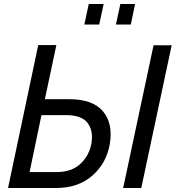

<svg xmlns="http://www.w3.org/2000/svg" viewBox="-20 -934 873 954"><path d="M399 -812 421 -914H495L473 -812ZM556 -812 578 -914H651L630 -812ZM20 0 170 -710H260L203 -441H326Q440 -441 491 -381.5Q542 -322 526 -221Q510 -124 439.5 -62Q369 0 261 0ZM743 -709H833L682 0H592ZM127 -79H261Q335 -79 379 -119.5Q423 -160 434 -221Q445 -282 416 -322Q387 -362 308 -362H186Z"/></svg>

Font: Raleway-v4020 Medium
Style: Italic
Weight: 500
Italic angle: -12°
Designer: Matt McInerney, Pablo Impallari, Rodrigo Fuenzalida
Foundry: Matt McInerney, Pablo Impallari, Rodrigo Fuenzalida
Version: Version 4.020;PS 004.020;hotconv 1.0.88;makeotf.lib2.5.64775